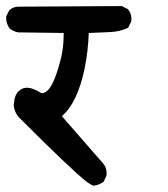

<svg xmlns="http://www.w3.org/2000/svg" viewBox="-21 -585 541 620"><path d="M23.4 -247.1Q23.4 -251 24.4 -253.9Q26.4 -278.3 38.6 -290Q50.8 -301.8 65.4 -301.8Q70.3 -301.8 76.2 -300.8Q93.8 -295.9 109.4 -286.1Q112.3 -284.2 116.2 -284.2Q123 -284.2 134.8 -294.9Q156.2 -317.4 176.8 -400.4Q184.6 -435.5 184.6 -473.6Q184.6 -475.6 184.6 -478.5L37.1 -480.5Q22.5 -483.4 9.8 -493.2Q-1 -508.8 -1 -526.4Q-1 -528.3 -1 -532.2L8.8 -551.8Q21.5 -563.5 39.1 -563.5Q42 -563.5 45.9 -563.5L372.1 -565.4L391.6 -555.7Q403.3 -543 403.3 -524.4Q403.3 -516.6 402.3 -514.6L392.6 -495.1Q364.3 -482.4 334 -481.4L265.6 -478.5Q263.7 -419.9 252 -362.3Q228.5 -252 178.7 -210L312.5 -56.6Q323.2 -43.9 323.2 -26.4Q323.2 -18.6 322.3 -16.6L313.5 2Q298.8 12.7 281.2 14.6Q273.4 12.7 258.8 2Q210.9 -35.2 40 -206.1Q40 -206.1 39.1 -207Q23.4 -226.6 23.4 -247.1Z"/></svg>

Font: JasonHandwriting2
Style: SemiBold
Weight: 600
Version: Version 1.04.7